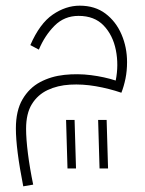

<svg xmlns="http://www.w3.org/2000/svg" viewBox="-20 -386 512 677"><path d="M62 271Q36 139 36 67Q36 4 59.5 -36Q83 -76 121.5 -96.5Q160 -117 207 -122Q254 -127 301 -121Q348 -115 388 -102Q399 -157 388.5 -209.5Q378 -262 345.5 -296Q313 -330 257 -330Q207 -330 172.5 -295.5Q138 -261 117 -211L87 -227Q120 -303 166 -334.5Q212 -366 261 -366Q315 -366 352 -338Q389 -310 408.5 -264.5Q428 -219 428 -167Q428 -136 422.5 -109Q417 -82 408 -59Q364 -74 317.5 -82Q271 -90 227 -87.5Q183 -85 148 -68.5Q113 -52 92.5 -19Q72 14 72 68Q72 104 78.5 155.5Q85 207 97 265ZM331 208 326 37H356L361 208ZM218 208 213 37H243L248 208Z"/></svg>

Font: Noto Sans Arabic UI XLt
Style: Regular
Weight: 200
Designer: Monotype Design Team, Nadine Chahine and Nizar Qandah
Foundry: Monotype Imaging Inc.
Version: Version 2.010; ttfautohint (v1.8.4.7-5d5b)